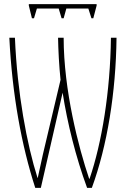

<svg xmlns="http://www.w3.org/2000/svg" viewBox="-20 -896 603 926"><path d="M134 -808H144L158 -855H263L277 -808H287L300 -855H406L421 -808H430L446 -869V-876H119V-869ZM150 10H177L282 -449C305 -302 345 -140 400 10H423C497 -192 539 -449 542 -714H515C512 -455 471 -206 412 -34H410C359 -184 287 -462 287 -714H260C261 -656 265 -577 272 -511L187 -152C174 -94 168 -65 162 -38H161C110 -198 63 -448 52 -714H25C39 -437 84 -194 150 10Z"/></svg>

Font: Noto Sans Mono SemiCondensed Thin
Style: Regular
Weight: 100
Width: 4
Designer: Monotype Design Team
Foundry: Monotype Imaging Inc.
Version: Version 2.014